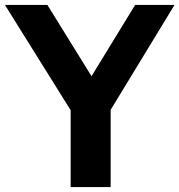

<svg xmlns="http://www.w3.org/2000/svg" viewBox="-46 -760 729 780"><path d="M241 0V-379L274 -259.5L-26 -740H146.5L349 -413H303L503 -740H663L370.5 -259.5L403.5 -376.5V0Z"/></svg>

Font: Encode Sans Condensed Thin
Style: Bold
Weight: 700
Version: Version 3.002